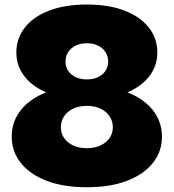

<svg xmlns="http://www.w3.org/2000/svg" viewBox="-20 -796 749 828"><path d="M354.5 11.5Q254 11.5 181.5 -16.2Q109 -44 69.8 -93.2Q30.5 -142.5 30.5 -207Q30.5 -271 69.5 -320.8Q108.5 -370.5 181.2 -398.5Q254 -426.5 354.5 -426.5Q455 -426.5 527.5 -398.5Q600 -370.5 639.2 -320.8Q678.5 -271 678.5 -206.5Q678.5 -142.5 639.2 -93.2Q600 -44 527.5 -16.2Q455 11.5 354.5 11.5ZM354.5 -157Q387.5 -157 412.8 -168.5Q438 -180 452.2 -200.2Q466.5 -220.5 466.5 -247Q466.5 -274.5 452.2 -295.2Q438 -316 412.8 -327.8Q387.5 -339.5 354.5 -339.5Q321.5 -339.5 296.2 -327.8Q271 -316 256.8 -295.2Q242.5 -274.5 242.5 -247Q242.5 -220.5 256.8 -200.2Q271 -180 296.2 -168.5Q321.5 -157 354.5 -157ZM354.5 -366.5Q260 -366.5 192 -392.5Q124 -418.5 87.2 -464.5Q50.5 -510.5 50.5 -570Q50.5 -630 87 -677Q123.5 -724 191.8 -750.2Q260 -776.5 354.5 -776.5Q449 -776.5 517 -750.2Q585 -724 621.8 -677.2Q658.5 -630.5 658.5 -570Q658.5 -510.5 621.8 -464.5Q585 -418.5 517 -392.5Q449 -366.5 354.5 -366.5ZM354.5 -453.5Q381.5 -453.5 402.2 -463.2Q423 -473 434.8 -490.2Q446.5 -507.5 446.5 -530Q446.5 -553.5 434.8 -571.5Q423 -589.5 402.2 -599.5Q381.5 -609.5 354.5 -609.5Q327.5 -609.5 306.8 -599.5Q286 -589.5 274.2 -571.5Q262.5 -553.5 262.5 -530Q262.5 -507.5 274.2 -490.2Q286 -473 306.8 -463.2Q327.5 -453.5 354.5 -453.5Z"/></svg>

Font: Hepta Slab ExtraLight ExtraBold
Style: Regular
Weight: 800
Version: Version 1.102